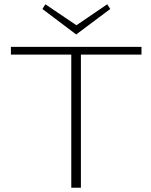

<svg xmlns="http://www.w3.org/2000/svg" viewBox="-20 -877 706 897"><path d="M495 -835 336 -716 178 -835 192 -857 337 -759 481 -857ZM641 -658V-622H358V0H313V-622H31V-658Z"/></svg>

Font: EauTestSC Light
Style: Regular
Weight: 300
Designer: Christian Thalmann (Catharsis Fonts)
Version: Version 0.001;PS 000.001;hotconv 1.0.88;makeotf.lib2.5.64775